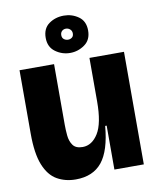

<svg xmlns="http://www.w3.org/2000/svg" viewBox="-84 -807 726 887"><g transform="rotate(-10 278.5 -363.5)"><path d="M200 14Q151 14 112.5 -8Q74 -30 52.5 -83.5Q31 -137 31 -230V-528H193V-243Q193 -220 195.5 -193Q198 -166 211.5 -147Q225 -128 257 -128Q301 -128 330 -174.5Q359 -221 359 -324V-528H521V0H383V-206H376Q366 -91 323.5 -38.5Q281 14 200 14ZM276 -566Q238 -566 207 -588.5Q176 -611 176 -654Q176 -698 206 -719.5Q236 -741 276 -741Q314 -741 344.5 -719.5Q375 -698 375 -654Q375 -610 344 -588Q313 -566 276 -566ZM277 -628Q287 -628 295 -634Q303 -640 303 -653Q303 -665 294.5 -672.5Q286 -680 275 -680Q264 -680 256.5 -673Q249 -666 249 -654Q249 -641 257.5 -634.5Q266 -628 277 -628Z"/></g></svg>

Font: Bricolage Grotesque 48pt ExtraBold
Style: Regular
Weight: 800
Designer: Mathieu Triay
Foundry: Atelier Triay
Version: Version 1.000; ttfautohint (v1.8.4.7-5d5b);gftools[0.9.32]